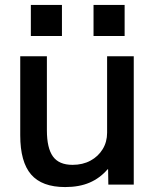

<svg xmlns="http://www.w3.org/2000/svg" viewBox="-20 -748 639 778"><path d="M244 10Q150 10 106 -41Q62 -92 62 -200V-520H170V-220Q170 -148 194.5 -114Q219 -80 274 -80Q315 -80 346.5 -97Q378 -114 396 -143.5Q414 -173 414 -210V-520H522V0H419L418 -62H416Q385 -26 343 -8Q301 10 244 10ZM359 -602V-728H485V-602ZM105 -602V-728H231V-602Z"/></svg>

Font: M PLUS 1 Thin Medium
Style: Regular
Weight: 500
Version: Version 1.001